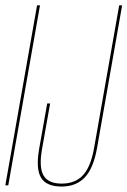

<svg xmlns="http://www.w3.org/2000/svg" viewBox="-21 -695 478 720"><path d="M-1 0H10L129 -675H118ZM210 4.5Q264.5 4.5 297 -29.8Q329.5 -64 343 -140.5L437 -675H426L332 -141Q319.5 -69.5 290.2 -38Q261 -6.5 210.5 -6.5Q160.5 -6.5 142.5 -36.5Q124.5 -66.5 136.5 -135.5L167 -307H156L125.5 -135Q113 -61 133.2 -28.2Q153.5 4.5 210 4.5Z"/></svg>

Font: Anybody Thin Condensed
Style: Italic
Weight: 100
Width: 3
Italic angle: -10°
Version: Version 1.113;gftools[0.9.25]